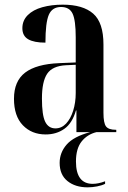

<svg xmlns="http://www.w3.org/2000/svg" viewBox="-20 -567 550 824"><path d="M176 10Q116 10 78 -29.5Q40 -69 40 -143Q40 -219 88 -255.5Q136 -292 234 -296L305 -299V-407Q305 -480 291.5 -508.5Q278 -537 242 -537Q204 -537 189.5 -503.5Q175 -470 175 -384Q126 -384 101 -398.5Q76 -413 76 -446Q76 -479 99 -502Q122 -525 161.5 -536Q201 -547 249 -547Q336 -547 380 -508.5Q424 -470 424 -376V-83Q424 -39 435 -24.5Q446 -10 477 -10H479V0H308V-93H306Q290 -38 256 -14Q222 10 176 10ZM218 -16Q244 -16 263.5 -36.5Q283 -57 294 -92Q305 -127 305 -168V-289L263 -287Q205 -284 182.5 -250.5Q160 -217 160 -144Q160 -73 174 -44.5Q188 -16 218 -16ZM356 237Q303 237 269.5 210Q236 183 236 132Q236 88 266 53.5Q296 19 367 0H394Q354 10 330 40.5Q306 71 306 126Q306 222 378 222Q402 222 431 211V222Q417 229 396.5 233Q376 237 356 237Z"/></svg>

Font: Noto Serif Display Condensed SemiBold
Style: Regular
Weight: 600
Width: 3
Designer: Monotype Design Team
Foundry: Monotype Imaging Inc.
Version: Version 2.009